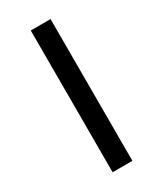

<svg xmlns="http://www.w3.org/2000/svg" viewBox="-235 -952 950 1126"><g transform="rotate(-30 240.0 -389.0)"><path d="M311 -869V91H177V-869Z"/></g></svg>

Font: Martel ExtraBold
Style: Regular
Weight: 800
Designer: Dan Reynolds
Foundry: Dan Reynolds
Version: Version 1.001; ttfautohint (v1.1) -l 5 -r 5 -G 72 -x 0 -D la